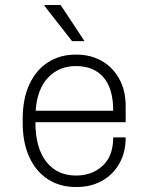

<svg xmlns="http://www.w3.org/2000/svg" viewBox="-20 -740 596 770"><path d="M484 -314V-250H122Q122 -147 165.5 -91.5Q209 -36 285 -36Q349 -36 391.5 -75Q434 -114 434 -189H484Q484 -128 458 -83Q432 -38 387.5 -14Q343 10 289 10H284Q221 10 173 -20.5Q125 -51 98 -109Q71 -167 71 -248V-263Q71 -344 98 -402Q125 -460 173 -490.5Q221 -521 283 -521H287Q342 -521 386.5 -496.5Q431 -472 457.5 -425Q484 -378 484 -314ZM123 -296H434Q434 -385 395 -430Q356 -475 284 -475Q217 -475 173 -429Q129 -383 123 -296ZM158 -720H223L319 -575H269L158 -717Z"/></svg>

Font: Chivo Thin
Style: Regular
Weight: 100
Designer: Hector Gatti
Foundry: Omnibus-Type
Version: Version 1.007